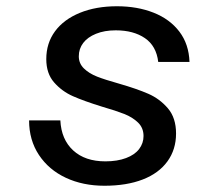

<svg xmlns="http://www.w3.org/2000/svg" viewBox="-20 -582 690 614"><path d="M73 -197H173Q176 -136 214 -101Q252 -66 317 -66Q355 -66 383 -76.5Q411 -87 425 -105.5Q439 -124 439 -147Q439 -173 421.5 -190Q404 -207 377.5 -217.5Q351 -228 306 -241Q248 -259 213 -274.5Q178 -290 153 -318.5Q128 -347 128 -393Q128 -444 156 -482Q184 -520 235.5 -541Q287 -562 354 -562Q419 -562 471 -541.5Q523 -521 553.5 -481Q584 -441 586 -384H486Q480 -435 443.5 -460Q407 -485 350 -485Q314 -485 287 -474Q260 -463 246 -444.5Q232 -426 232 -402Q232 -379 248.5 -363Q265 -347 290.5 -337Q316 -327 359 -315Q418 -298 454.5 -282Q491 -266 517 -235.5Q543 -205 543 -155Q543 -104 515.5 -66Q488 -28 436.5 -8Q385 12 314 12Q245 12 190.5 -13.5Q136 -39 104.5 -86.5Q73 -134 73 -197Z"/></svg>

Font: Azeret Mono
Style: Italic
Weight: 400
Italic angle: -12°
Designer: Martin Vácha
Foundry: Displaay
Version: Version 1.000; Glyphs 3.0.3, build 3074